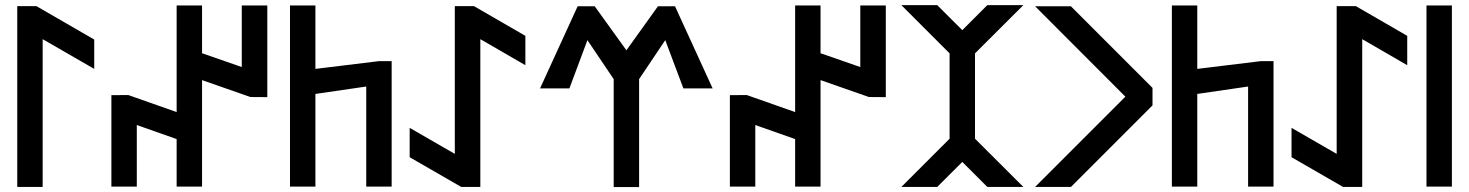

<svg xmlns="http://www.w3.org/2000/svg" viewBox="-20 -740 5815 760"><path d="M124 -715.8 353 -583.5V-467.3L148.9 -585V0H48.3V-715.8Z M937 -718.3H1038.1V-355.5L971.2 -356L779.8 -422.9V-1.5H679.2V-189.5L521.5 -245.1V-1.5H420.9V-363.3L487.8 -363.8L679.2 -296.4V-718.3H779.8V-529.3L937 -474.6Z M1127.9 -718.3H1228.5V-467.3L1480 -498H1530.3V-1.5H1429.7V-397.5L1228.5 -368.2V-1.5H1127.9Z M1805.7 0 1601.6 -117.7V-233.9L1780.3 -130.9V-715.8H1856L2059.6 -598.1V-481.9L1881.3 -585V0Z M2266.6 -715.3H2334L2459.5 -541L2584.5 -715.3H2651.9L2800.8 -390.1H2685.1L2613.3 -581.1L2509.8 -426.8V0.5H2409.2V-426.8L2305.2 -581.1L2233.9 -390.1H2117.7Z M3385.3 -718.3H3486.3V-355.5L3419.4 -356L3228 -422.9V-1.5H3127.4V-189.5L2969.7 -245.1V-1.5H2869.1V-363.3L2936 -363.8L3127.4 -296.4V-718.3H3228V-529.3L3385.3 -474.6Z M3547.9 -719.7H3689.9L3789.1 -620.6L3888.2 -719.7H4030.8L3839.4 -528.8V-190.9L4030.8 0H3888.2L3789.1 -99.1L3689.9 0H3547.9L3738.8 -190.9V-528.8Z M4542 -392.1V-322.8L4219.2 0H4077.1L4434.6 -357.4L4077.1 -715.3H4218.8Z M4618.7 -718.3H4719.2V-467.3L4970.7 -498H5021V-1.5H4920.4V-397.5L4719.2 -368.2V-1.5H4618.7Z M5296.4 0 5092.3 -117.7V-233.9L5271 -130.9V-715.8H5346.7L5550.3 -598.1V-481.9L5372.1 -585V0Z M5727.1 -1.5H5626.5V-718.3H5727.1Z"/></svg>

Font: Kultigin
Style: Regular
Weight: 400
Designer: facebook.com/biligbitig
Foundry: facebook.com/biligbitig
Version: Version 1.0